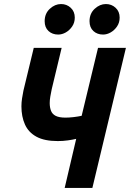

<svg xmlns="http://www.w3.org/2000/svg" viewBox="-20 -930 643 950"><path d="M300 0 357 -243Q341 -239 316.5 -235.5Q292 -232 266 -232Q200 -232 160.5 -253.5Q121 -275 103.5 -314Q86 -353 86 -404Q86 -423 89 -442.5Q92 -462 96 -482L147 -693H285L236 -489Q232 -470 229 -452.5Q226 -435 226 -420Q226 -398 232.5 -381.5Q239 -365 256 -356.5Q273 -348 304 -348Q322 -348 343.5 -350.5Q365 -353 384 -357L465 -693H603L437 0ZM268 -759Q239 -759 220 -776.5Q201 -794 201 -825Q201 -863 226.5 -886.5Q252 -910 282 -910Q310 -910 330 -891.5Q350 -873 350 -843Q350 -818 337 -799Q324 -780 305.5 -769.5Q287 -759 268 -759ZM490 -759Q461 -759 442 -776.5Q423 -794 423 -825Q423 -863 448.5 -886.5Q474 -910 504 -910Q532 -910 552 -891.5Q572 -873 572 -843Q572 -818 559 -799Q546 -780 527.5 -769.5Q509 -759 490 -759Z"/></svg>

Font: Ubuntu Sans Mono
Style: Bold Italic
Weight: 700
Italic angle: -13.5°
Monospace: yes
Designer: Dalton Maag Ltd
Foundry: Dalton Maag Ltd
Version: Version 1.006